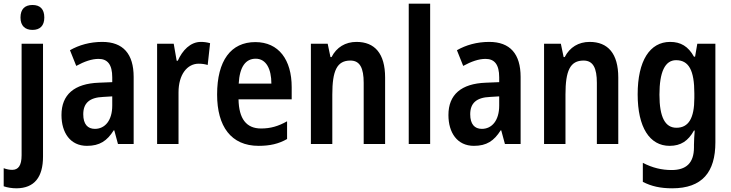

<svg xmlns="http://www.w3.org/2000/svg" viewBox="-52 -780 3960 1040"><path d="M59 -685C59 -640 84 -618 124 -618C164 -618 188 -640 188 -685C188 -731 165 -753 124 -753C83 -753 59 -731 59 -685ZM38 240C134 239 181 180 181 68V-543H65V61C65 117 47 140 14 140C-1 140 -16 137 -32 131V229C-12 236 13 240 38 240Z M502 -553C435 -553 376 -536 327 -508L361 -423C405 -447 445 -461 482 -461C531 -461 556 -430 556 -361V-335L483 -332C351 -327 281 -268 281 -157C281 -62 328 10 419 10C488 10 528 -17 564 -74H567L587 0H672V-363C672 -488 615 -553 502 -553ZM507 -255 556 -258V-208C556 -128 517 -82 462 -82C423 -82 399 -107 399 -161C399 -220 431 -252 507 -255Z M1036 -553C979 -553 936 -507 911 -451H905L889 -543H799V0H915V-280C915 -376 962 -435 1024 -435C1044 -435 1060 -432 1073 -428L1086 -546C1069 -551 1052 -553 1036 -553Z M1331 -552C1199 -552 1124 -452 1124 -268C1124 -96 1199 10 1349 10C1410 10 1458 -1 1503 -27V-123C1455 -96 1413 -84 1362 -84C1282 -84 1242 -137 1240 -242H1528V-308C1528 -456 1458 -552 1331 -552ZM1333 -462C1390 -462 1418 -406 1418 -327H1241C1246 -419 1279 -462 1333 -462Z M1879 -553C1819 -553 1771 -524 1744 -471H1738L1723 -543H1632V0H1748V-268C1748 -397 1773 -452 1846 -452C1898 -452 1918 -411 1918 -331V0H2034V-360C2034 -490 1978 -553 1879 -553Z M2278 0V-760H2162V0Z M2598 -553C2531 -553 2472 -536 2423 -508L2457 -423C2501 -447 2541 -461 2578 -461C2627 -461 2652 -430 2652 -361V-335L2579 -332C2447 -327 2377 -268 2377 -157C2377 -62 2424 10 2515 10C2584 10 2624 -17 2660 -74H2663L2683 0H2768V-363C2768 -488 2711 -553 2598 -553ZM2603 -255 2652 -258V-208C2652 -128 2613 -82 2558 -82C2519 -82 2495 -107 2495 -161C2495 -220 2527 -252 2603 -255Z M3142 -553C3082 -553 3034 -524 3007 -471H3001L2986 -543H2895V0H3011V-268C3011 -397 3036 -452 3109 -452C3161 -452 3181 -411 3181 -331V0H3297V-360C3297 -490 3241 -553 3142 -553Z M3578 -553C3468 -553 3402 -451 3402 -269C3402 -90 3467 10 3575 10C3636 10 3676 -17 3707 -73H3711C3709 -48 3707 -16 3707 4V18C3707 104 3664 141 3586 141C3532 141 3482 129 3430 102V205C3476 229 3526 240 3589 240C3752 240 3823 152 3823 -9V-543H3725L3713 -473H3707C3676 -529 3635 -553 3578 -553ZM3610 -454C3679 -454 3709 -399 3709 -274V-249C3709 -140 3678 -88 3612 -88C3551 -88 3520 -145 3520 -267C3520 -390 3550 -454 3610 -454Z"/></svg>

Font: Noto Sans Khmer Condensed SemiBold
Style: Regular
Weight: 600
Width: 3
Designer: Danh Hong and the Monotype Design Team
Foundry: Monotype Imaging Inc.
Version: Version 2.004